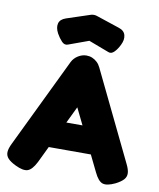

<svg xmlns="http://www.w3.org/2000/svg" viewBox="-100 -1006 911 1102"><g transform="rotate(10 355.5 -454.5)"><path d="M690 -118Q705 -88 706 -67Q707 -46 693 -30Q679 -14 648 2Q600 25 574 16.5Q548 8 525 -41L355 -389L187 -40Q163 7 137 15.5Q111 24 64 1Q33 -14 18.5 -30Q4 -46 5 -67Q6 -88 21 -118L272 -638Q284 -662 307.5 -676.5Q331 -691 356 -691Q374 -691 389.5 -684.5Q405 -678 418 -666Q431 -654 439 -637ZM197 -136 273 -292H438L514 -136ZM357 -928Q365 -928 371.5 -926Q378 -924 381 -923L510 -880Q542 -870 549 -844Q556 -818 540 -786Q527 -759 510 -742Q493 -725 476 -732L357 -777L239 -734Q220 -727 203.5 -744.5Q187 -762 173 -787Q156 -819 162.5 -844Q169 -869 202 -880L332 -923Q334 -924 341.5 -926Q349 -928 357 -928Z"/></g></svg>

Font: Fredoka
Style: Bold
Weight: 700
Designer: Ben Nathan
Foundry: Milena B. Brandão, Ben Nathan
Version: Version 2.001